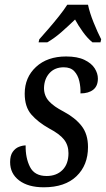

<svg xmlns="http://www.w3.org/2000/svg" viewBox="-20 -786 450 816"><path d="M166 10Q100 10 61.5 -19Q23 -48 23 -97Q23 -125 34 -140.5Q45 -156 60.5 -162Q76 -168 89 -168Q88 -115 107.5 -76.5Q127 -38 178 -38Q220 -38 245.5 -63.5Q271 -89 271 -135Q271 -169 252 -193Q233 -217 189 -240Q141 -267 113 -299.5Q85 -332 85 -388Q85 -457 133 -501.5Q181 -546 261 -546Q309 -546 339 -531.5Q369 -517 382.5 -495.5Q396 -474 396 -452Q396 -420 376 -404.5Q356 -389 322 -389Q323 -416 317 -441.5Q311 -467 295.5 -483.5Q280 -500 251 -500Q213 -500 190.5 -475.5Q168 -451 167 -412Q167 -379 188 -356Q209 -333 250 -312Q299 -286 326.5 -251Q354 -216 354 -161Q354 -84 305 -37Q256 10 166 10ZM147 -619Q164 -638 186.5 -664Q209 -690 230.5 -717Q252 -744 266 -766H354Q361 -732 378 -690Q395 -648 410 -619L407 -606H373Q352 -623 332.5 -650Q313 -677 299 -703Q271 -676 241.5 -650Q212 -624 181 -606H144Z"/></svg>

Font: Noto Serif Condensed
Style: Italic
Weight: 400
Width: 3
Italic angle: -12°
Designer: Monotype Design Team
Foundry: Monotype Imaging Inc.
Version: Version 2.014; ttfautohint (v1.8.4.7-5d5b)